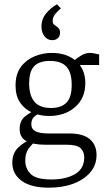

<svg xmlns="http://www.w3.org/2000/svg" viewBox="-20 -668 498 889"><path d="M427 50Q427 96 398 130Q369 164 319.5 182.5Q270 201 206 201Q124 201 80.5 169.5Q37 138 37 85Q37 41 65 14.5Q93 -12 130 -26L148 -17Q128 -1 112.5 20Q97 41 97 76Q97 113 122.5 138Q148 163 218 163Q285 163 327.5 138Q370 113 370 61Q370 35 353.5 18.5Q337 2 287 2H187Q134 2 102.5 -14.5Q71 -31 71 -71Q71 -109 96 -129Q121 -149 149 -160L162 -142Q146 -136 135.5 -124.5Q125 -113 125 -93Q125 -70 144.5 -60Q164 -50 207 -50H302Q365 -50 396 -23.5Q427 3 427 50ZM375 -283Q375 -213 327.5 -172Q280 -131 207 -131Q165 -131 129.5 -146.5Q94 -162 73 -193Q52 -224 52 -272Q52 -325 76.5 -358Q101 -391 139.5 -407Q178 -423 220 -423Q289 -423 332 -385.5Q375 -348 375 -283ZM115 -281Q115 -227 139 -197.5Q163 -168 217 -168Q263 -168 287.5 -192.5Q312 -217 312 -275Q312 -333 287.5 -359.5Q263 -386 210 -386Q185 -386 163 -378Q141 -370 128 -347.5Q115 -325 115 -281ZM329 -367 313 -380Q337 -400 356.5 -411.5Q376 -423 397 -423Q406 -423 417.5 -420.5Q429 -418 439 -416V-367ZM172 -545Q172 -580 194 -606.5Q216 -633 244 -648L262 -629Q248 -618 236 -603.5Q224 -589 224 -572Q224 -559 230 -554.5Q236 -550 240 -547Q245 -544 251.5 -537Q258 -530 258 -517Q258 -501 248 -491.5Q238 -482 222 -482Q200 -482 186 -500Q172 -518 172 -545Z"/></svg>

Font: Yrsa Light
Style: Regular
Weight: 300
Designer: Anna Giedrys (Yrsa+Rasa design), David Brezina (Yrsa art-direction, Rasa art-direction, design)
Foundry: Rosetta Type Foundry
Version: Version 2.004